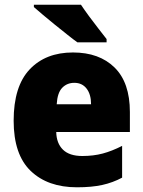

<svg xmlns="http://www.w3.org/2000/svg" viewBox="-20 -786 608 816"><path d="M290 -563Q402 -563 467 -499Q532 -435 532 -310V-225H219Q220 -177 247.5 -150Q275 -123 330 -123Q377 -123 416.5 -133.5Q456 -144 499 -166V-31Q460 -10 415 0Q370 10 307 10Q183 10 110.5 -59.5Q38 -129 38 -273Q38 -419 106 -491Q174 -563 290 -563ZM296 -434Q265 -434 244.5 -413Q224 -392 221 -343H367Q367 -385 348 -409.5Q329 -434 296 -434ZM324 -766Q338 -745 358.5 -717Q379 -689 399.5 -663Q420 -637 433 -620V-606H309Q292 -618 267 -638Q242 -658 214.5 -680Q187 -702 163 -722.5Q139 -743 124 -756V-766Z"/></svg>

Font: Noto Sans Myanmar SemiCondensed Black
Style: Regular
Weight: 900
Width: 4
Designer: Monotype Design Team
Foundry: Monotype Imaging Inc.
Version: Version 2.107; ttfautohint (v1.8.4.7-5d5b)